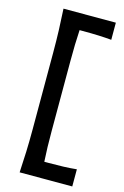

<svg xmlns="http://www.w3.org/2000/svg" viewBox="-133 -828 651 1006"><g transform="rotate(15 192.5 -325.0)"><path d="M81 119Q84.5 60.5 86.5 5.8Q88.5 -49 88.5 -115V-531Q88.5 -598.5 86.5 -654Q84.5 -709.5 81 -769H365V-676Q332.5 -679 295.5 -680.5Q258.5 -682 208 -682H191.5Q189 -642 188 -601.2Q187 -560.5 187 -513V-133.5Q187 -87 188 -47Q189 -7 191.5 32H215Q256.5 32 294.2 30.8Q332 29.5 366.5 26V119Z"/></g></svg>

Font: Commissioner Flair Medium
Style: Regular
Weight: 500
Designer: Kostas Bartsokas
Foundry: Kostas Bartsokas
Version: Version 1.000; ttfautohint (v1.8.3)